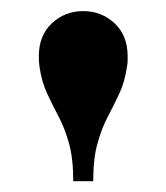

<svg xmlns="http://www.w3.org/2000/svg" viewBox="-20 -780 300 346"><path d="M209 -661Q205 -632.5 195.2 -611.8Q185.5 -591 174.5 -570.2Q163.5 -549.5 155.8 -522Q148 -494.5 148 -453.5H112Q112 -494.5 104.2 -522Q96.5 -549.5 85.5 -570.2Q74.5 -591 64.8 -611.8Q55 -632.5 51 -661Q50.5 -666 50.2 -670.2Q50 -674.5 50 -679Q50 -716 73.5 -738Q97 -760 130 -760Q163 -760 186.5 -738Q210 -716 210 -679Q210 -674.5 210 -670.2Q210 -666 209 -661Z"/></svg>

Font: Bodoni* 06pt
Style: Bold
Weight: 700
Version: Version 2.3